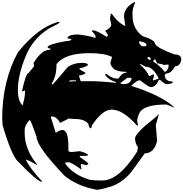

<svg xmlns="http://www.w3.org/2000/svg" viewBox="-23 -1747 1688 1767"><path d="M1211.9 -1726.6H1219.7V-1718.8Q1196.3 -1672.9 1196.3 -1621.1V-1605.5Q1196.3 -1481.4 1290 -1414.1Q1403.3 -1378.9 1403.3 -1343.8Q1426.8 -1302.7 1583 -1246.1Q1645.5 -1246.1 1645.5 -1199.2Q1635.7 -1136.7 1586.9 -1136.7Q1553.7 -1070.3 1504.9 -1070.3L1493.2 -1058.6Q1493.2 -996.1 1567.4 -996.1V-992.2Q1567.4 -975.6 1512.7 -972.7Q1492.2 -972.7 1450.2 -1011.7H1438.5Q1412.1 -945.3 1364.3 -945.3Q1345.7 -945.3 1266.6 -1007.8H1258.8Q1238.3 -1007.8 1184.6 -957Q1457 -871.1 1579.1 -761.7V-757.8L1508.8 -785.2Q1293.9 -785.2 1258.8 -703.1Q1239.3 -662.1 1239.3 -632.8L1247.1 -597.7L1239.3 -589.8Q1109.4 -738.3 1004.9 -738.3Q918 -738.3 821.3 -589.8Q821.3 -569.3 809.6 -566.4Q799.8 -566.4 790 -605.5Q761.7 -652.3 657.2 -652.3L610.4 -656.2L532.2 -617.2H528.3Q499 -675.8 450.2 -675.8L446.3 -671.9V-664.1L489.3 -527.3H497.1Q527.3 -550.8 551.8 -550.8Q606.4 -550.8 606.4 -394.5V-359.4Q606.4 -350.6 633.8 -347.7L711.9 -355.5Q786.1 -335.9 786.1 -320.3V-316.4L766.6 -312.5H715.8L708 -304.7Q768.6 -264.6 790 -242.2V-238.3L774.4 -226.6L727.5 -238.3L719.7 -230.5L727.5 -187.5H723.6Q634.8 -253.9 606.4 -253.9H598.6L579.1 -250V-238.3Q652.3 -139.6 797.9 -93.8Q835.9 -85.9 903.3 -85.9H918.9Q1070.3 -85.9 1239.3 -351.6L1247.1 -390.6Q1219.7 -429.7 1219.7 -476.6Q1228.5 -527.3 1399.4 -660.2L1438.5 -695.3V-691.4L1411.1 -597.7L1422.9 -449.2Q1394.5 -335.9 1309.6 -335.9L1188.5 -168Q1095.7 -53.7 973.6 -23.4Q928.7 -7.8 872.1 0Q692.4 -31.2 571.3 -128.9Q313.5 -399.4 313.5 -488.3Q268.6 -619.1 251 -644.5Q204.1 -596.7 204.1 -546.9V-523.4Q204.1 -373 317.4 -234.4V-230.5H313.5Q247.1 -268.6 219.7 -277.3H215.8Q248 -202.1 364.3 -78.1L360.4 -74.2Q323.2 -74.2 149.4 -253.9Q85.9 -304.7 1 -593.8L-2.9 -656.2Q-2.9 -998 141.6 -1265.6Q333 -1502 520.5 -1546.9L524.4 -1543V-1539.1Q524.4 -1532.2 426.8 -1484.4Q277.3 -1389.6 211.9 -1226.6Q141.6 -1052.7 141.6 -921.9Q141.6 -815.4 184.6 -777.3Q208 -850.6 208 -914.1L184.6 -906.2L180.7 -910.2V-914.1Q215.8 -1074.2 239.3 -1074.2L290 -1136.7L286.1 -1168Q360.4 -1289.1 434.6 -1289.1L438.5 -1293H442.4V-1300.8Q417 -1300.8 415 -1312.5Q415 -1337.9 575.2 -1367.2Q633.8 -1371.1 633.8 -1382.8V-1386.7L598.6 -1394.5V-1402.3Q614.3 -1429.7 696.3 -1429.7Q794.9 -1418 852.5 -1398.4L856.4 -1402.3V-1410.2Q856.4 -1426.8 821.3 -1460.9V-1464.8H829.1V-1468.8Q865.2 -1468.8 954.1 -1410.2H961.9L969.7 -1418Q969.7 -1433.6 946.3 -1460.9V-1464.8Q1001 -1493.2 1001 -1519.5L989.3 -1578.1L997.1 -1621.1H1004.9Q1064.5 -1535.2 1129.9 -1507.8V-1511.7L1118.2 -1593.8Q1118.2 -1675.8 1211.9 -1726.6ZM1254.9 -1359.4Q1269.5 -1320.3 1293.9 -1320.3H1301.8Q1325.2 -1320.3 1325.2 -1335.9Q1325.2 -1355.5 1262.7 -1367.2ZM454.1 -968.8H458Q466.8 -968.8 602.5 -1132.8Q662.1 -1168 723.6 -1168H747.1Q786.1 -1163.1 786.1 -1152.3Q786.1 -1135.7 708 -1117.2V-1113.3Q709 -1106.4 762.7 -1078.1V-1074.2Q762.7 -1063.5 704.1 -1050.8V-1046.9L719.7 -1000H801.8Q900.4 -1000 1043.9 -984.4V-992.2Q978.5 -1010.7 946.3 -1054.7V-1066.4H958Q1006.8 -1023.4 1059.6 -1023.4H1067.4Q1099.6 -1078.1 1141.6 -1078.1V-1085.9Q1030.3 -1085.9 1004.9 -1136.7Q993.2 -1151.4 993.2 -1171.9L1008.8 -1222.7Q941.4 -1257.8 801.8 -1257.8Q572.3 -1257.8 497.1 -1156.2Q497.1 -1045.9 454.1 -980.5ZM1333 -1214.8Q1335.9 -1204.1 1352.5 -1195.3H1356.4Q1364.3 -1195.3 1364.3 -1207Q1360.4 -1222.7 1340.8 -1222.7ZM1387.7 -1179.7Q1436.5 -1153.3 1493.2 -1085.9H1497.1Q1528.3 -1107.4 1528.3 -1140.6V-1152.3H1508.8L1485.4 -1148.4Q1469.7 -1159.2 1422.9 -1164.1L1407.2 -1199.2H1399.4Q1390.6 -1199.2 1387.7 -1179.7ZM1266.6 -1160.2V-1152.3Q1330.1 -1093.8 1348.6 -1046.9H1356.4Q1379.9 -1062.5 1391.6 -1062.5L1395.5 -1050.8L1383.8 -1011.7V-1007.8H1391.6L1438.5 -1023.4Q1386.7 -1132.8 1317.4 -1132.8ZM1086.9 -984.4V-976.6L1114.3 -972.7Q1176.8 -972.7 1188.5 -1023.4L1180.7 -1031.2H1149.4ZM614.3 -1000V-996.1L676.8 -1000V-1007.8H622.1Z"/></svg>

Font: EG Dragon Caps 
Style: Regular
Weight: 400
Designer: Bill Roach / W.K. Roach
Version: Version 1.00 April 18, 2012, initial release